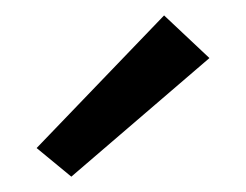

<svg xmlns="http://www.w3.org/2000/svg" viewBox="-20 -774 319 249"><path d="M72.5 -544.9 27.5 -582 192.8 -754 251.6 -698.7Z"/></svg>

Font: Andada Pro
Style: Regular
Weight: 400
Designer: Carolina Giovagnoli
Foundry: Huerta Tipografica
Version: Version 3.003